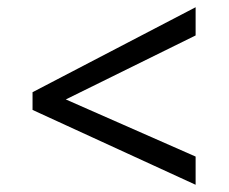

<svg xmlns="http://www.w3.org/2000/svg" viewBox="-20 -588 632 531"><path d="M70 -284V-333L521 -568V-490L162 -313L521 -155V-77Z"/></svg>

Font: lkorean05
Style: Book
Weight: 400
Designer: Jelle Bosma - Monotype Design Team
Foundry: Monotype Imaging Inc.
Version: Version 2.003